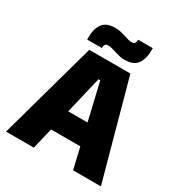

<svg xmlns="http://www.w3.org/2000/svg" viewBox="-192 -959 1021 1091"><g transform="rotate(30 319.0 -414.0)"><path d="M7.5 0 185 -639H454.5L630 0H447.5L325.5 -520.5H314L190 0ZM175 -138.5V-276.5H461.5V-138.5ZM387 -690Q369 -690 352.2 -693.8Q335.5 -697.5 320.5 -702.2Q305.5 -707 292 -710.8Q278.5 -714.5 267 -714.5Q252.5 -714.5 247 -707Q241.5 -699.5 241 -684V-683.5H145.5V-703Q145.5 -754 169.2 -787.5Q193 -821 252 -821Q271 -821 287.8 -817.2Q304.5 -813.5 319 -808.8Q333.5 -804 346.5 -800.2Q359.5 -796.5 371 -796.5Q385.5 -796.5 390.8 -804Q396 -811.5 396.5 -827V-827.5H492.5V-810.5Q492.5 -757.5 469 -723.8Q445.5 -690 387 -690Z"/></g></svg>

Font: Anek Latin ExtraBold
Style: Regular
Weight: 800
Designer: Yesha Goshar
Foundry: Ek Type
Version: Version 1.003